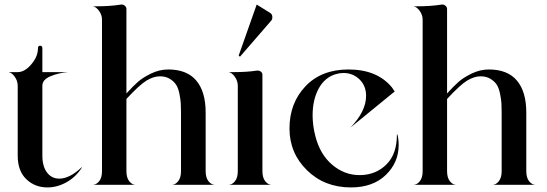

<svg xmlns="http://www.w3.org/2000/svg" viewBox="-20 -820 2427 852"><path d="M342.8 -78.1 343.8 -77.1Q317.4 -35.2 275.9 -11.7Q234.4 11.7 190.4 11.7Q134.8 11.7 96.7 -24.9Q58.6 -61.5 58.6 -128.9V-439.5Q58.6 -460.9 45.4 -479.5Q32.2 -498 17.6 -500H58.6Q89.8 -500 119.1 -534.7Q148.4 -569.3 148.4 -605.5Q148.4 -617.2 158.2 -617.2Q168 -617.2 168 -605.5V-500H283.2Q241.2 -497.1 204.6 -481.9Q168 -466.8 168 -439.5V-128.9Q168 -82 188.5 -54.7Q209 -27.3 243.2 -27.3Q289.1 -27.3 342.8 -78.1Z M892.6 -60.5Q892.6 -31.2 905.3 -15.6Q918 0 933.6 0H743.2Q757.8 0 770.5 -15.6Q783.2 -31.2 783.2 -60.5V-305.7V-320.3Q783.2 -344.7 782.2 -361.3Q781.2 -377.9 776.4 -402.8Q771.5 -427.7 762.2 -442.9Q752.9 -458 734.4 -469.7Q715.8 -481.4 689.5 -481.4Q662.1 -481.4 630.9 -462.9Q599.6 -444.3 541 -380.9V-60.5Q541 -31.2 553.7 -15.6Q566.4 0 581.1 0H391.6Q407.2 0 419.9 -15.6Q432.6 -31.2 432.6 -60.5V-732.4Q432.6 -753.9 419.4 -772Q406.2 -790 391.6 -792H406.2Q469.7 -792 517.6 -799.8H520.5Q528.3 -799.8 534.7 -793.9Q541 -788.1 541 -780.3V-405.3Q570.3 -437.5 591.8 -456.5Q613.3 -475.6 650.4 -493.7Q687.5 -511.7 726.6 -511.7Q809.6 -511.7 851.1 -462.4Q892.6 -413.1 892.6 -320.3Z M1144.5 -60.5Q1144.5 -31.2 1157.2 -15.6Q1169.9 0 1184.6 0H994.1Q1009.8 0 1022.5 -15.6Q1035.2 -31.2 1035.2 -60.5V-439.5Q1035.2 -460.9 1022 -479.5Q1008.8 -498 994.1 -500H1018.6Q1077.1 -500 1120.1 -506.8H1124Q1131.8 -506.8 1138.2 -501.5Q1144.5 -496.1 1144.5 -488.3ZM1183.6 -728.5 1044.9 -568.4 1039.1 -573.2 1119.1 -799.8 1178.7 -762.7Q1188.5 -756.8 1188.5 -744.1Q1188.5 -733.4 1183.6 -728.5Z M1743.2 -223.6Q1749 -205.1 1749 -175.8Q1749 -98.6 1691.9 -43.5Q1634.8 11.7 1537.1 11.7Q1419.9 11.7 1342.3 -64.5Q1264.6 -140.6 1264.6 -250Q1264.6 -362.3 1335.4 -437Q1406.2 -511.7 1526.4 -511.7Q1653.3 -511.7 1718.8 -432.6Q1731.4 -414.1 1731.4 -414.1L1535.2 -253.9Q1604.5 -326.2 1604.5 -394.5Q1604.5 -439.5 1575.2 -467.8Q1545.9 -496.1 1503.9 -496.1Q1488.3 -496.1 1470.7 -491.2Q1420.9 -476.6 1394 -426.8Q1367.2 -377 1367.2 -308.6Q1367.2 -263.7 1378.9 -217.8Q1399.4 -135.7 1453.6 -89.4Q1507.8 -43 1575.2 -43H1581.1Q1649.4 -44.9 1695.3 -90.8Q1741.2 -136.7 1741.2 -221.7V-223.6Z M2315.4 -60.5Q2315.4 -31.2 2328.1 -15.6Q2340.8 0 2356.4 0H2166Q2180.7 0 2193.4 -15.6Q2206.1 -31.2 2206.1 -60.5V-305.7V-320.3Q2206.1 -344.7 2205.1 -361.3Q2204.1 -377.9 2199.2 -402.8Q2194.3 -427.7 2185.1 -442.9Q2175.8 -458 2157.2 -469.7Q2138.7 -481.4 2112.3 -481.4Q2085 -481.4 2053.7 -462.9Q2022.5 -444.3 1963.9 -380.9V-60.5Q1963.9 -31.2 1976.6 -15.6Q1989.3 0 2003.9 0H1814.5Q1830.1 0 1842.8 -15.6Q1855.5 -31.2 1855.5 -60.5V-732.4Q1855.5 -753.9 1842.3 -772Q1829.1 -790 1814.5 -792H1829.1Q1892.6 -792 1940.4 -799.8H1943.4Q1951.2 -799.8 1957.5 -793.9Q1963.9 -788.1 1963.9 -780.3V-405.3Q1993.2 -437.5 2014.6 -456.5Q2036.1 -475.6 2073.2 -493.7Q2110.4 -511.7 2149.4 -511.7Q2232.4 -511.7 2273.9 -462.4Q2315.4 -413.1 2315.4 -320.3Z"/></svg>

Font: Olivea
Style: LigaturesFont
Weight: 400
Designer: Achmad Aprilia Pratama
Version: Version 001.000